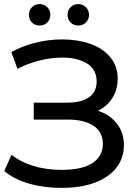

<svg xmlns="http://www.w3.org/2000/svg" viewBox="-20 -897 673 925"><path d="M0.6 -73.1 35.3 -151.3Q77.7 -117 140.1 -97.8Q202.6 -78.6 277 -78.6Q376 -78.6 425.8 -111.7Q475.6 -144.9 475.6 -203.6Q475.6 -260.9 430.6 -290.9Q385.6 -320.9 307.7 -320.9H142.6V-402.4H302.7Q371.9 -402.4 408.7 -428.2Q445.6 -454 445.6 -504.1Q445.6 -562.4 399.4 -591Q353.3 -619.6 280.1 -619.6Q225.4 -619.6 167.6 -604.7Q109.7 -589.9 64.3 -564.9L34.6 -646Q87.6 -675.6 151.7 -691.4Q215.9 -707.1 279.3 -707.1Q352.7 -707.1 413.6 -686.2Q474.4 -665.3 510.7 -622.2Q547 -579.1 547 -517.9Q547 -469.7 524.6 -430.6Q502.3 -391.4 462.3 -368.8Q422.3 -346.1 371.1 -346.1L376 -375.4Q430.1 -375.4 476.2 -354Q522.3 -332.6 549.6 -292.4Q577 -252.1 577 -197.4Q577 -137 541.9 -90.6Q506.9 -44.1 439.4 -18Q372 8.1 276 8.1Q189.9 8.1 118.2 -13Q46.6 -34.1 0.6 -73.1ZM305.4 -825.6Q305.4 -847.5 320.3 -862.4Q335.1 -877.3 357.1 -877.3Q379 -877.3 393.9 -862.4Q408.9 -847.5 408.9 -825.6Q408.9 -803.6 393.9 -788.7Q379 -773.9 357.1 -773.9Q335.1 -773.9 320.3 -788.7Q305.4 -803.6 305.4 -825.6ZM119.1 -825.6Q119.1 -847.5 134 -862.4Q148.9 -877.3 170.9 -877.3Q192.7 -877.3 207.7 -862.4Q222.6 -847.5 222.6 -825.6Q222.6 -803.6 207.7 -788.7Q192.7 -773.9 170.9 -773.9Q148.9 -773.9 134 -788.7Q119.1 -803.6 119.1 -825.6Z"/></svg>

Font: iiserrat Thin
Style: Regular
Weight: 100
Designer: Akira Ohta
Foundry: Akira Ohta
Version: Version 1.200;Glyphs 3.3.1 (3343)